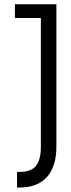

<svg xmlns="http://www.w3.org/2000/svg" viewBox="-20 -690 329 886"><path d="M70.3 103.5Q123.5 103.5 146 75.2Q168.5 46.9 168.5 -12.2V-606.9H48.8V-670.4H240.2V-12.2Q240.2 76.7 197.3 126Q154.3 175.3 70.3 175.3H58.6V103.5Z"/></svg>

Font: Eligible
Style: Regular
Weight: 500
Version: Version 1.1